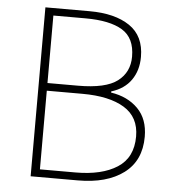

<svg xmlns="http://www.w3.org/2000/svg" viewBox="-52 -774 736 822"><g transform="rotate(5 316.0 -363.0)"><path d="M110 0V-726H300Q409 -726 472.5 -683Q536 -640 536 -550Q536 -492 507 -450.5Q478 -409 422 -392V-387Q494 -376 538 -331.5Q582 -287 582 -211Q582 -108 509.5 -54Q437 0 313 0ZM147 -404H278Q397 -404 447.5 -442.5Q498 -481 498 -548Q498 -628 444 -661Q390 -694 285 -694H147ZM147 -33H300Q413 -33 479 -75.5Q545 -118 545 -209Q545 -292 480.5 -331.5Q416 -371 300 -371H147Z"/></g></svg>

Font: Source Han Sans SC ExtraLight
Style: Regular
Weight: 250
Designer: Ryoko NISHIZUKA 西塚涼子 (kana, bopomofo & ideographs); Paul D. Hunt (Latin, Greek & Cyrillic); Sandoll Communications 산돌커뮤니
Foundry: Adobe
Version: Version 2.004;hotconv 1.0.118;makeotfexe 2.5.65603